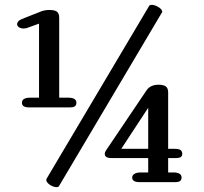

<svg xmlns="http://www.w3.org/2000/svg" viewBox="-20 -750 840 790"><path d="M171.4 -14.2 593.3 -725.1Q595.2 -730 605.5 -730Q611.3 -730 618.7 -727.3Q626 -724.6 632.3 -720.7Q638.7 -716.8 643.1 -711.7Q647.5 -706.5 647.5 -702.1Q647.5 -698.7 646 -698.2L223.1 15.1Q221.2 20 212.4 20Q206.1 20 198.7 17.3Q191.4 14.6 185.1 10.3Q178.7 5.9 174.6 0.7Q170.4 -4.4 170.4 -8.8Q170.4 -11.2 171.4 -14.2ZM561 -40.5H589.8V-99.6H439Q411.1 -99.6 411.1 -116.7Q411.1 -124 417 -132.3L583 -378.4Q598.6 -401.4 632.8 -401.4Q653.8 -401.4 662.8 -394Q671.9 -386.7 671.9 -369.6V-137.7H696.8Q717.3 -137.7 723.6 -132.1Q730 -126.5 730 -116.7Q730 -108.9 724.4 -104.2Q718.8 -99.6 701.2 -99.6H671.9V-40.5H692.9Q727.1 -40.5 727.1 -19.5Q727.1 -10.7 721.4 -5.6Q715.8 -0.5 698.2 -0.5H555.2Q523.9 -0.5 523.9 -19.5Q523.9 -28.3 532.7 -34.4Q541.5 -40.5 561 -40.5ZM589.8 -137.7V-306.6L479 -137.7ZM140.6 -652.8 94.7 -636.2Q87.9 -632.8 77.6 -632.8Q64.9 -632.8 57.6 -638.2Q50.3 -643.6 50.3 -650.9Q50.3 -655.8 55.2 -661.9Q60.1 -668 70.3 -671.9L149.4 -703.1Q164.6 -709 183.6 -709Q205.6 -709 214.6 -701.7Q223.6 -694.3 223.6 -676.8V-348.1H260.3Q294.4 -348.1 294.4 -327.1Q294.4 -318.4 288.8 -313.2Q283.2 -308.1 265.6 -308.1H99.6Q70.3 -308.1 70.3 -327.1Q70.3 -348.1 104.5 -348.1H140.6Z"/></svg>

Font: Marmelad
Style: Regular
Weight: 400
Designer: Manvel Shmavonyan
Foundry: Cyreal (www.cyreal.org)
Version: Version 1.000